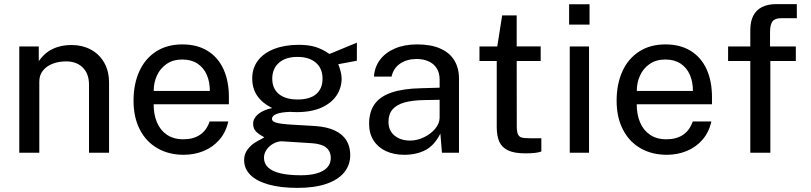

<svg xmlns="http://www.w3.org/2000/svg" viewBox="-20 -743 3946 934"><path d="M73.8 -517H168.6V-445.6L172.8 -451.4Q189.5 -473.8 210.6 -489.6Q231.7 -505.4 261.6 -514.7Q291.4 -524 329.5 -524Q379.7 -524 420.8 -502.4Q461.9 -480.9 486.2 -439.4Q510.5 -397.9 510.5 -340.2V0H413V-330.5Q413 -384.4 382.6 -414.4Q352.2 -444.4 301.8 -444.4Q266.4 -444.4 236.8 -433.3Q207.1 -422.2 189.2 -400.1Q171.2 -377.9 171.2 -346.1V0H73.8Z M871.9 -65.4Q920.4 -65.4 952.8 -87.2Q985.1 -108.9 999.8 -152.2H1090.5Q1078.9 -99.6 1047.1 -63.1Q1015.2 -26.6 970.2 -8.3Q925.2 10 873.8 10Q801.4 10 746.1 -21.7Q690.8 -53.3 660.2 -112.8Q629.6 -172.3 629.6 -253.2Q629.6 -334.5 657.9 -396.5Q686.2 -458.4 739.7 -492.7Q793.1 -527 867 -527Q939 -527 989.8 -495.6Q1040.7 -464.2 1067.1 -406.6Q1093.5 -348.9 1093.5 -270.2V-235.9H727.5Q727.3 -186.5 743.5 -148Q759.6 -109.5 792.1 -87.4Q824.6 -65.4 871.9 -65.4ZM1000.8 -300.5Q1000.8 -344.9 985.8 -379.3Q970.8 -413.8 940.6 -433.7Q910.5 -453.5 866.4 -453.5Q821.6 -453.5 790.1 -431.6Q758.7 -409.8 743.1 -374.8Q727.4 -339.8 727.8 -300.5Z M1167.6 35.8Q1167.6 6.8 1183.4 -14.5Q1199.1 -35.8 1217.8 -47.7Q1236.5 -59.6 1256.9 -69.6L1265.6 -75.1Q1264.3 -75.9 1262.8 -76.8Q1261.3 -77.8 1259.8 -78.8Q1238.6 -90 1225 -103.7Q1211.4 -117.4 1211.4 -141.5Q1211.4 -166.8 1235.2 -187.2Q1258.9 -207.6 1304.1 -217.5Q1270 -234.4 1248.6 -256.1Q1227.2 -277.8 1217 -304Q1206.9 -330.2 1206.9 -361.5Q1206.9 -412.1 1235.3 -449.1Q1263.8 -486.1 1315.2 -505.5Q1366.6 -525 1433.6 -525Q1481.9 -525 1516.2 -514.1Q1550.5 -503.2 1582.5 -480.5Q1584.9 -481.7 1588.3 -483Q1591.6 -484.2 1595.4 -485.6Q1624.1 -497.4 1659 -511.9Q1694 -526.4 1716.2 -535.6L1715.9 -447.6L1625.4 -430.6Q1631.6 -416.9 1636.8 -396.2Q1642 -375.5 1642 -361.9Q1642 -316.7 1617.7 -279.4Q1593.3 -242.1 1544.4 -219.8Q1495.4 -197.6 1424.8 -197.6Q1417.2 -197.6 1407.7 -197.9Q1398.2 -198.2 1392 -198.8Q1344.6 -197.2 1323.8 -187.9Q1303 -178.6 1303 -165.4Q1303 -156.9 1310.6 -151.8Q1318.2 -146.8 1334 -143.6Q1349.8 -140.4 1379.1 -138.1L1401 -136.5L1442.8 -134.1Q1458 -133.1 1475.8 -132.2Q1493.5 -131.2 1512.8 -129.9Q1570.5 -126.1 1608.8 -108Q1647.1 -89.9 1665.4 -59.6Q1683.8 -29.3 1683.8 10.8Q1683.8 59.9 1654 96Q1624.2 132.1 1566.8 151.6Q1509.2 171 1427.5 171Q1344 171 1285.6 154.3Q1227.2 137.6 1197.4 107.3Q1167.6 76.9 1167.6 35.8ZM1589.1 25.8Q1589.1 -7 1566.8 -25.1Q1544.5 -43.2 1496.4 -46.4L1353.6 -55.5Q1333.9 -56.7 1312.7 -45.9Q1291.4 -35.1 1277.8 -16.3Q1264.1 2.4 1264.1 24.6Q1264.1 53.1 1284.6 72Q1305.1 90.9 1344.9 100.3Q1384.7 109.6 1444.4 109.6Q1488.4 109.6 1521 100.3Q1553.6 91 1571.4 72.2Q1589.1 53.4 1589.1 25.8ZM1549 -360.1Q1549 -410.4 1516.2 -438.3Q1483.4 -466.2 1427.6 -466.2Q1369.7 -466.2 1337 -437.6Q1304.4 -408.9 1304.4 -360.1Q1304.4 -312.2 1336.6 -285.6Q1368.9 -259 1427.6 -259Q1487 -259 1518 -285.3Q1549 -311.6 1549 -360.1Z M1775.5 -140.6Q1775.5 -198.4 1802 -236Q1828.4 -273.6 1884.4 -292.8Q1940.3 -312 2029.2 -313.9L2118.6 -316.4V-355.9Q2118.6 -387.7 2104.7 -410.2Q2090.8 -432.8 2065.2 -444.5Q2039.6 -456.2 2004.8 -456Q1959.4 -455.6 1926.7 -433.7Q1893.9 -411.7 1884.8 -370.4H1799.2Q1801.9 -416.2 1828.4 -451.8Q1854.8 -487.4 1901.2 -507.2Q1947.7 -527 2009.4 -527Q2076.4 -527 2121.9 -506.8Q2167.4 -486.6 2190.1 -449.3Q2212.8 -412.1 2212.8 -361V0H2129.9L2122.2 -93.2Q2094.1 -36.6 2050.2 -13.3Q2006.3 10 1946.4 10Q1896.1 10 1857.3 -8Q1818.6 -26 1797.1 -60Q1775.5 -93.9 1775.5 -140.6ZM2118.6 -170V-257.5L2044.5 -256.2Q1985.8 -255.3 1947.3 -244.4Q1908.8 -233.4 1889.3 -210.5Q1869.8 -187.6 1869.8 -150Q1869.8 -107.9 1899.1 -83.6Q1928.4 -59.2 1975.6 -59.2Q2009.1 -59.2 2042.4 -75.2Q2075.8 -91.2 2097.1 -116.9Q2118.4 -142.6 2118.6 -170Z M2493.5 -446.2 2493.9 -129.1Q2493.9 -102.2 2499.4 -90Q2505 -77.8 2517.2 -74.2Q2529.4 -70.5 2555.5 -70.5H2613.4V-6.1Q2591.4 3 2535.4 3Q2481.8 3 2451.4 -11.5Q2421.1 -26 2408.8 -54Q2396.4 -82 2396.4 -125.8V-446.2H2312.4V-517H2399L2422.8 -668H2493.5V-517.4H2610.2V-446.2Z M2845.4 0H2751.6V-517H2845.4ZM2847.9 -623.4H2748.5V-722.4H2847.9Z M3221.9 -65.4Q3270.4 -65.4 3302.8 -87.2Q3335.1 -108.9 3349.8 -152.2H3440.5Q3428.9 -99.6 3397.1 -63.1Q3365.2 -26.6 3320.2 -8.3Q3275.2 10 3223.8 10Q3151.4 10 3096.1 -21.7Q3040.8 -53.3 3010.2 -112.8Q2979.6 -172.3 2979.6 -253.2Q2979.6 -334.5 3007.9 -396.5Q3036.2 -458.4 3089.7 -492.7Q3143.1 -527 3217 -527Q3289 -527 3339.8 -495.6Q3390.7 -464.2 3417.1 -406.6Q3443.5 -348.9 3443.5 -270.2V-235.9H3077.5Q3077.3 -186.5 3093.5 -148Q3109.6 -109.5 3142.1 -87.4Q3174.6 -65.4 3221.9 -65.4ZM3350.8 -300.5Q3350.8 -344.9 3335.8 -379.3Q3320.8 -413.8 3290.6 -433.7Q3260.5 -453.5 3216.4 -453.5Q3171.6 -453.5 3140.1 -431.6Q3108.7 -409.8 3093.1 -374.8Q3077.4 -339.8 3077.8 -300.5Z M3851.4 -446.2H3727.4V0H3629.9V-446.2H3521.9V-517H3629.9V-596.6Q3629.9 -637.7 3644 -665.9Q3658.2 -694.1 3686.6 -708.5Q3715.1 -723 3756.8 -723H3856L3856.4 -654.5H3780.1Q3749.6 -654.5 3737.7 -638.6Q3725.9 -622.7 3725.9 -587V-517H3851.4Z"/></svg>

Font: Public Sans VF
Style: Regular
Weight: 400
Designer: Pablo Impallari, Rodrigo Fuenzalida (Modified by Dan O. Williams and USWDS)
Version: Version 1.003